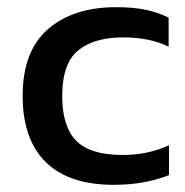

<svg xmlns="http://www.w3.org/2000/svg" viewBox="-20 -504 514 534"><path d="M296 10Q171 10 107 -53.5Q43 -117 43 -237Q43 -362 113.5 -423Q184 -484 302 -484Q351 -484 384.5 -477Q418 -470 449 -455V-374Q397 -400 323 -400Q241 -400 197 -363.5Q153 -327 153 -237Q153 -152 192 -112.5Q231 -73 321 -73Q392 -73 450 -100V-17Q417 -4 379.5 3Q342 10 296 10Z"/></svg>

Font: Kanit
Style: Regular
Weight: 400
Designer: Katatrad Team
Foundry: CadsonDemak
Version: Version 2.000; ttfautohint (v1.8.3)